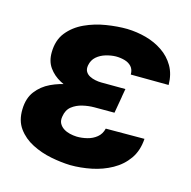

<svg xmlns="http://www.w3.org/2000/svg" viewBox="-86 -624 717 719"><g transform="rotate(15 272.5 -264.0)"><path d="M239.3 -287.6 367.7 -287.1 356.4 -222.2H278.3Q256.3 -222.2 233.2 -216.8Q210 -211.4 192.6 -197.8Q175.3 -184.1 171.4 -158.2Q168.5 -142.1 174.3 -131.1Q180.2 -120.1 191.2 -113Q202.1 -106 215.6 -102.8Q229 -99.6 242.2 -99.1Q262.2 -98.6 283 -103.8Q303.7 -108.9 319.3 -121.6Q335 -134.3 340.3 -156.2L490.2 -156.7Q487.3 -110.4 464.6 -78.1Q441.9 -45.9 406.2 -26.1Q370.6 -6.3 328.9 2.2Q287.1 10.7 246.6 10.3Q211.4 9.3 171.6 1.5Q131.8 -6.3 96.9 -24.2Q62 -42 40.3 -71.8Q18.6 -101.6 20 -146Q21 -188.5 42 -216.1Q63 -243.7 95.9 -259.3Q128.9 -274.9 166.7 -281.2Q204.6 -287.6 239.3 -287.6ZM361.3 -252 250.5 -252.4Q222.7 -253.4 191.2 -260.5Q159.7 -267.6 132.1 -282.5Q104.5 -297.4 87.4 -321.3Q70.3 -345.2 70.8 -379.9Q71.3 -427.2 95.9 -458Q120.6 -488.8 159.2 -506.6Q197.8 -524.4 241 -531.2Q284.2 -538.1 321.8 -537.6Q359.4 -536.6 395.3 -526.9Q431.2 -517.1 460.4 -497.3Q489.7 -477.5 507.3 -447.3Q524.9 -417 525.4 -375L378.4 -376Q378.4 -395.5 368.2 -406.7Q357.9 -418 341.6 -422.6Q325.2 -427.2 307.1 -427.2Q288.6 -426.8 268.6 -420.9Q248.5 -415 233.6 -402.1Q218.8 -389.2 214.8 -367.7Q212.4 -353 217.8 -343.8Q223.1 -334.5 233.4 -329.1Q243.7 -323.7 255.9 -321.3Q268.1 -318.8 279.3 -318.8L373 -318.4Z"/></g></svg>

Font: Roboto ExtraBold
Style: Italic
Weight: 800
Designer: Christian Robertson
Foundry: Google
Version: Version 3.009; 2024